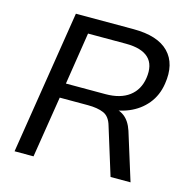

<svg xmlns="http://www.w3.org/2000/svg" viewBox="-104 -807 903 910"><g transform="rotate(15 347.5 -352.5)"><path d="M46 0 158 -705H441Q560 -705 614 -649.5Q668 -594 652 -494Q643 -435 608.5 -393Q574 -351 521 -329Q468 -307 402 -307L408 -321H430Q471 -321 499 -300Q527 -279 542 -234L615 0H517L445 -232Q433 -275 403 -288Q373 -301 325 -301H187L139 0ZM198 -373H392Q465 -373 508 -405.5Q551 -438 560 -497Q570 -563 535.5 -596Q501 -629 424 -629H238Z"/></g></svg>

Font: Mulish ExtraLight Medium
Style: Italic
Weight: 500
Italic angle: -9°
Version: Version 3.603